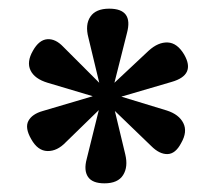

<svg xmlns="http://www.w3.org/2000/svg" viewBox="-20 -816 495 443"><path d="M221 -393Q193 -393 183 -408Q173 -423 180 -449L208 -562L132 -488Q112 -467 89.5 -467.5Q67 -468 52 -495Q37 -521 45.5 -537Q54 -553 79 -560L194 -594L90 -625Q60 -634 50.5 -653.5Q41 -673 56 -699Q70 -724 89 -725.5Q108 -727 126 -708L209 -625L184 -729Q176 -759 188.5 -777.5Q201 -796 232 -796Q288 -796 273 -740L244 -625L323 -699Q345 -719 367 -718Q389 -717 405 -690Q432 -643 376 -627L260 -593L365 -561Q393 -552 403 -532Q413 -512 398 -486Q385 -461 366.5 -460.5Q348 -460 329 -479L245 -560L269 -460Q276 -431 264 -412Q252 -393 221 -393Z"/></svg>

Font: Literata 36pt
Style: Bold
Weight: 700
Designer: Latin by Veronika Burian and Jose Scaglione. Greek by Irene Vlachou. Cyrillic by Vera Evstafieva.
Foundry: TypeTogether
Version: Version 3.002